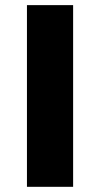

<svg xmlns="http://www.w3.org/2000/svg" viewBox="-20 -721 386 741"><path d="M84 0V-701.2H262.2V0Z"/></svg>

Font: Montserrat-Arabic
Style: Bold
Weight: 700
Designer: Mohamed Gaber
Foundry: Kief Type Foundry
Version: Version 5.008;PS 005.008;hotconv 1.0.88;makeotf.lib2.5.64775